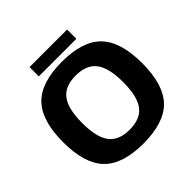

<svg xmlns="http://www.w3.org/2000/svg" viewBox="-216 -1025 1229 1229"><g transform="rotate(-45 398.0 -411.0)"><path d="M125 -632Q210 -720 398 -720Q586 -720 671 -632Q756 -544 756 -350Q756 -156 671 -68Q586 20 398 20Q210 20 125 -68Q40 -156 40 -350Q40 -544 125 -632ZM398 -595Q301 -595 257 -537Q213 -479 213 -350Q213 -221 257 -163Q301 -105 398 -105Q496 -105 540 -163Q584 -221 584 -350Q584 -479 540 -537Q496 -595 398 -595ZM228 -842H568V-758H228Z"/></g></svg>

Font: Fivo Sans Modern
Style: Regular
Weight: 700
Designer: Alexander Slobzheninov
Foundry: Alexander Slobzheninov
Version: 1.0